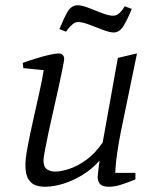

<svg xmlns="http://www.w3.org/2000/svg" viewBox="-20 -706 586 733"><path d="M151 7Q135 7 118 2Q101 -3 89 -21Q77 -39 77 -76Q77 -101 85.5 -146Q94 -191 106 -244.5Q118 -298 129.5 -349.5Q141 -401 147 -438L69 -446L67 -466Q95 -476 121.5 -484Q148 -492 170 -497Q192 -502 204 -502Q213 -502 219 -496.5Q225 -491 225 -481Q225 -476 219.5 -448Q214 -420 205 -378.5Q196 -337 185.5 -291.5Q175 -246 166 -204Q157 -162 151.5 -132Q146 -102 146 -94Q146 -69 159 -60Q172 -51 190 -51Q213 -51 245 -61.5Q277 -72 310.5 -96.5Q344 -121 372 -162L430 -485L503 -502L441 -201Q433 -160 428 -126Q423 -92 421.5 -71Q420 -50 420 -46H497V-21Q457 -5 436 1Q415 7 396 7Q371 7 362 -3.5Q353 -14 353 -31Q353 -35 354.5 -49Q356 -63 358 -77Q360 -91 360 -93Q332 -61 295.5 -38.5Q259 -16 221.5 -4.5Q184 7 151 7ZM414 -582Q399 -582 373 -592Q347 -602 320.5 -612Q294 -622 278 -622Q268 -622 258 -614Q248 -606 241 -597Q234 -588 232 -585L207 -595Q222 -633 237 -659.5Q252 -686 277 -686Q292 -686 318 -676Q344 -666 369.5 -656Q395 -646 412 -646Q424 -646 433.5 -654Q443 -662 449 -671Q455 -680 456 -682L483 -672Q468 -635 452.5 -608.5Q437 -582 414 -582Z"/></svg>

Font: Manuale Light
Style: Italic
Weight: 300
Italic angle: -11°
Version: Version 1.002